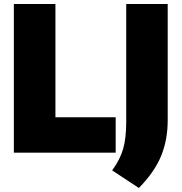

<svg xmlns="http://www.w3.org/2000/svg" viewBox="-20 -760 904 956"><path d="M49 0V-740H256V-176H556V0ZM538.5 88.5Q578.5 33.5 593.5 -20Q608.5 -73.5 608.5 -152.5V-740H815V-160.5Q815 -63.5 782.2 16.5Q749.5 96.5 671.5 176Z"/></svg>

Font: Encode Sans Semi Condensed Black
Style: Regular
Weight: 900
Width: 4
Designer: Multiple Designers
Foundry: Impallari Type
Version: Version 2.000